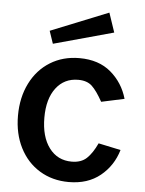

<svg xmlns="http://www.w3.org/2000/svg" viewBox="-54 -795 642 849"><g transform="rotate(5 267.0 -371.0)"><path d="M423 -494C387 -524.7 340.3 -540 283 -540C234.3 -540 191.2 -528.3 153.5 -505C115.8 -481.7 86.5 -449 65.5 -407C44.5 -365 34 -317 34 -263C34 -209.7 44.5 -162.3 65.5 -121C86.5 -79.7 115.8 -47.5 153.5 -24.5C191.2 -1.5 234.3 10 283 10C339 10 385.5 -5 422.5 -35C459.5 -65 485 -103.7 499 -151L400 -172C386 -142 370.8 -119.3 354.5 -104C338.2 -88.7 316 -81 288 -81C246 -81 212.7 -97.5 188 -130.5C163.3 -163.5 151 -208.3 151 -265C151 -320.3 163.2 -364 187.5 -396C211.8 -428 244.7 -444 286 -444C312 -444 332.3 -437.2 347 -423.5C361.7 -409.8 377.7 -387.3 395 -356L497 -378C483.7 -424.7 459 -463.3 423 -494ZM426 -666 397 -752 141 -649 160 -593Z"/></g></svg>

Font: Morrison SemiBold
Style: Regular
Weight: 600
Designer: Pablo Impallari, Rodrigo Fuenzalida (Modified by Dan O. Williams)
Version: Version 0.030; ttfautohint (v1.8.1)